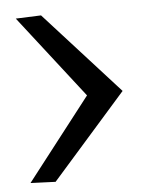

<svg xmlns="http://www.w3.org/2000/svg" viewBox="-42 -566 448 560"><g transform="rotate(-5 182.0 -285.5)"><path d="M98.6 -42 25.4 -44.9 211.9 -285.2 24.4 -526.4 98.6 -529.3 316.4 -289.1Z"/></g></svg>

Font: Puritan
Style: Regular
Weight: 400
Version: 2.0a